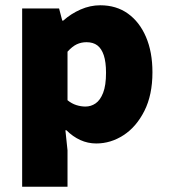

<svg xmlns="http://www.w3.org/2000/svg" viewBox="-20 -532 640 728"><path d="M64 176V-500H204L216 -454H220Q249 -480 285.5 -496Q322 -512 360 -512Q421 -512 465 -480.5Q509 -449 533.5 -392Q558 -335 558 -258Q558 -172 527.5 -111.5Q497 -51 448.5 -19.5Q400 12 345 12Q313 12 284.5 -1Q256 -14 232 -38H228L236 38V176ZM304 -128Q325 -128 342.5 -140Q360 -152 371 -180Q382 -208 382 -256Q382 -297 373.5 -322.5Q365 -348 349 -360Q333 -372 308 -372Q288 -372 271 -364Q254 -356 236 -336V-152Q252 -139 269.5 -133.5Q287 -128 304 -128Z"/></svg>

Font: Source Code Pro ExtraLight Black
Style: Regular
Weight: 900
Monospace: yes
Version: Version 1.018;hotconv 1.0.116;makeotfexe 2.5.65601